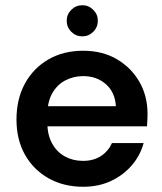

<svg xmlns="http://www.w3.org/2000/svg" viewBox="-20 -702 621 734"><path d="M298 12Q223 12 165.5 -20.5Q108 -53 75.5 -110.5Q43 -168 43 -245Q43 -323 75 -382Q107 -441 164.5 -474.5Q222 -508 298 -508Q372 -508 427 -475.5Q482 -443 513 -389Q544 -335 544 -267Q544 -257 543.5 -245Q543 -233 542 -219H129V-296H423Q420 -349 385 -380Q350 -411 298 -411Q261 -411 229.5 -394.5Q198 -378 179.5 -345Q161 -312 161 -262V-233Q161 -187 179 -154Q197 -121 228 -104Q259 -87 297 -87Q338 -87 366 -105.5Q394 -124 408 -155H529Q516 -107 483.5 -69.5Q451 -32 404 -10Q357 12 298 12ZM295 -563Q270 -563 252.5 -580.5Q235 -598 235 -623Q235 -647 252.5 -664.5Q270 -682 295 -682Q319 -682 336.5 -664.5Q354 -647 354 -623Q354 -598 336.5 -580.5Q319 -563 295 -563Z"/></svg>

Font: DM Sans 28pt SemiBold
Style: Regular
Weight: 600
Version: Version 4.004;gftools[0.9.30]